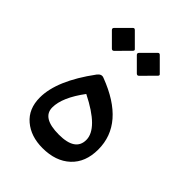

<svg xmlns="http://www.w3.org/2000/svg" viewBox="-186 -714 800 800"><g transform="rotate(45 214.0 -314.5)"><path d="M280.8 -623.5 338.4 -565.9Q342.3 -561.5 336.9 -556.2L281.7 -500.5Q275.4 -494.1 268.6 -500.5L213.9 -555.2Q207.5 -561.5 214.4 -568.4L269.5 -623.5Q274.9 -628.9 280.8 -623.5ZM133.8 -623.5 191.4 -565.9Q195.3 -561.5 189.9 -556.2L134.8 -500.5Q127.9 -494.1 121.6 -500.5L66.9 -555.2Q60.5 -561.5 67.4 -568.4L122.6 -623.5Q127.9 -628.9 133.8 -623.5ZM210 -2.9Q141.1 -2.9 97.2 -40.3Q53.2 -77.6 53.2 -144.5Q53.2 -244.1 152.8 -378.9Q166.5 -397 183.1 -389.6Q378.9 -315.4 378.9 -163.1Q378.9 -87.9 333.3 -45.4Q287.6 -2.9 210 -2.9ZM179.7 -291.5Q119.1 -210.4 119.1 -151.9Q119.1 -90.8 218.8 -90.8Q315.4 -90.8 315.4 -156.2Q315.4 -223.6 179.7 -291.5Z"/></g></svg>

Font: Sahel FD-WOL
Style: FD-WOL
Weight: 400
Foundry: Saber Rastikerdar (saber.rastikerdar@gmail.com)
Version: Version 2.0.2